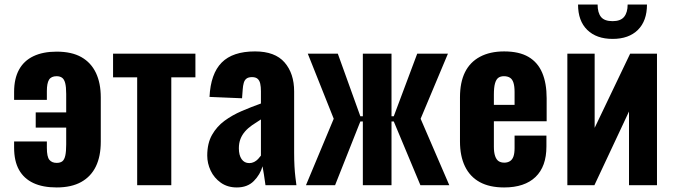

<svg xmlns="http://www.w3.org/2000/svg" viewBox="-20 -814 2959 844"><path d="M229 10Q168 10 126.5 -9.5Q85 -29 63.5 -67.5Q42 -106 42 -165V-192H186V-164Q186 -125 197 -111.5Q208 -98 229 -98Q245 -98 254 -105Q263 -112 267 -130Q271 -148 271 -179V-253H137V-320H271V-401Q271 -432 266.5 -449Q262 -466 252.5 -472.5Q243 -479 229 -479Q205 -479 195.5 -463.5Q186 -448 186 -414V-375H42V-410Q42 -468 63.5 -507.5Q85 -547 127 -567Q169 -587 229 -587Q295 -587 337.5 -563Q380 -539 401.5 -494Q423 -449 423 -386V-191Q423 -127 401.5 -82.5Q380 -38 337 -14Q294 10 229 10Z M583 0V-474H477V-578H839V-474H733V0Z M1021 10Q980 10 950.5 -11Q921 -32 906 -64Q891 -96 891 -130Q891 -184 912 -221Q933 -258 967 -283Q1001 -308 1043 -326Q1085 -344 1127 -359V-413Q1127 -432 1124 -446Q1121 -460 1112.5 -467.5Q1104 -475 1088 -475Q1072 -475 1063.5 -468.5Q1055 -462 1051.5 -449.5Q1048 -437 1047 -422L1044 -382L901 -388Q906 -490 954.5 -539Q1003 -588 1101 -588Q1189 -588 1231 -539.5Q1273 -491 1273 -412V-143Q1273 -109 1274.5 -82.5Q1276 -56 1278.5 -35.5Q1281 -15 1283 0H1147Q1144 -22 1140 -48Q1136 -74 1134 -83Q1124 -47 1096 -18.5Q1068 10 1021 10ZM1076 -97Q1087 -97 1097 -102Q1107 -107 1114.5 -115Q1122 -123 1127 -130V-289Q1106 -276 1088 -263.5Q1070 -251 1057 -236Q1044 -221 1037 -203Q1030 -185 1030 -162Q1030 -132 1042 -114.5Q1054 -97 1076 -97Z M1325 0 1447 -292 1333 -578H1465L1564 -303H1575V-578H1701V-303H1711L1814 -578H1949L1829 -292L1955 0H1828L1711 -280H1701V0H1575V-280H1564L1453 0Z M2196 10Q2132 10 2089 -13.5Q2046 -37 2024 -82.5Q2002 -128 2002 -192V-386Q2002 -452 2024 -496.5Q2046 -541 2090 -564.5Q2134 -588 2196 -588Q2262 -588 2303 -564Q2344 -540 2363.5 -494Q2383 -448 2383 -382V-281H2151V-169Q2151 -144 2156.5 -128Q2162 -112 2172 -105.5Q2182 -99 2197 -99Q2211 -99 2221.5 -105.5Q2232 -112 2237 -126Q2242 -140 2242 -163V-218H2382V-170Q2382 -82 2334 -36Q2286 10 2196 10ZM2151 -353H2242V-410Q2242 -435 2237 -450.5Q2232 -466 2221.5 -472.5Q2211 -479 2195 -479Q2180 -479 2170.5 -472Q2161 -465 2156 -447.5Q2151 -430 2151 -398Z M2474 0V-578H2594V-252L2750 -578H2868V0H2745V-324L2593 0ZM2673 -643Q2602 -643 2561.5 -682.5Q2521 -722 2521 -794H2607Q2607 -758 2622 -739.5Q2637 -721 2673 -721Q2708 -721 2723.5 -740Q2739 -759 2739 -794H2824Q2824 -722 2784 -682.5Q2744 -643 2673 -643Z"/></svg>

Font: Oswald SemiBold
Style: Regular
Weight: 600
Designer: Vernon Adams
Foundry: Vernon Adams
Version: Version 4.100; ttfautohint (v1.8.1.43-b0c9)